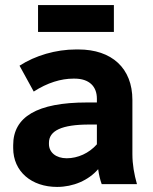

<svg xmlns="http://www.w3.org/2000/svg" viewBox="-20 -726 603 757"><path d="M130 -600H429V-706H130ZM205 11C269 11 329 -15 367 -59C370 -37 375 -16 381 0H520C509 -39 502 -77 502 -119V-332C502 -457 421 -531 289 -531H280C200 -531 119 -507 57 -467L113 -365C167 -400 221 -416 269 -416H274C332 -416 362 -385 362 -337V-322H323C126 -322 32 -265 32 -154V-142C32 -50 104 11 205 11ZM243 -102C201 -102 173 -125 173 -158V-163C173 -211 224 -235 332 -235H362V-157C331 -122 287 -102 243 -102Z"/></svg>

Font: Fixel Text Bold
Style: Bold
Weight: 700
Width: 4
Designer: AlfaBravo + MacPaw
Foundry: Kyrylo Tkachov, Marchela Mozhyna, Serhii Makarenko, Maria Weinstein, Zakhar Kryvoshyya
Version: Version 1.211